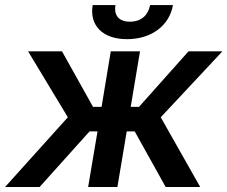

<svg xmlns="http://www.w3.org/2000/svg" viewBox="-32 -752 914 772"><path d="M-11.7 0H127.1L328.1 -223.7H360.1L322.4 0H440L477.6 -223.7H509.6L634.2 0H773.1L614.3 -280.5L862.2 -545.5H725.9L527 -322.4H493.6L530.9 -545.5H413.4L376.4 -322.4H342L217.3 -545.5H81L240.8 -280.5ZM340.6 -731.5C327.1 -650.2 380 -594.5 478.7 -594.5C577.8 -594.5 649.5 -650.2 663.4 -731.5H571.4C565.3 -696.4 540.8 -664.8 490.4 -664.8C440 -664.8 426.1 -696.7 432.2 -731.5Z"/></svg>

Font: Magic Ui Pro Semi Bold
Style: Italic
Weight: 600
Italic angle: -9.39999°
Designer: Stefan Endress, Andreas Faust
Version: Version 1.000;FEAKit 1.0